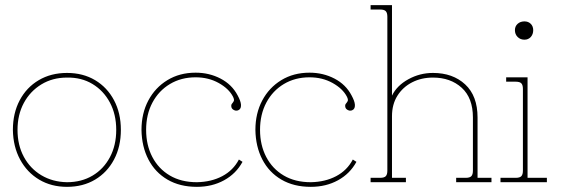

<svg xmlns="http://www.w3.org/2000/svg" viewBox="-20 -707 2199 745"><path d="M240 18Q179 18 132 -10Q85 -38 58 -88Q31 -138 30 -203Q30 -268 56.5 -318Q83 -368 130.5 -396Q178 -424 240 -424Q302 -424 349 -396Q396 -368 422.5 -318Q449 -268 449 -203Q449 -138 422.5 -88Q396 -38 349 -10Q302 18 240 18ZM240 0Q296 0 339 -25.5Q382 -51 406.5 -97Q431 -143 431 -203Q431 -263 406.5 -309Q382 -355 339 -381Q296 -407 240 -406Q184 -406 140.5 -379.5Q97 -353 72.5 -307.5Q48 -262 48 -203Q48 -144 72.5 -98.5Q97 -53 140.5 -27Q184 -1 240 0Z M744 18Q678 18 630 -10Q582 -38 556 -88Q530 -138 529 -203Q529 -267 555.5 -317Q582 -367 629.5 -396Q677 -425 739 -425Q792 -425 836 -402Q880 -379 902 -337Q914 -315 915 -301.5Q916 -288 909 -282Q900 -275 890 -279Q880 -283 878 -291Q876 -300 880 -304.5Q884 -309 887 -314.5Q890 -320 884 -332Q868 -363 828.5 -385Q789 -407 739 -407Q683 -407 639.5 -381Q596 -355 571.5 -309Q547 -263 547 -203Q547 -144 571 -98Q595 -52 639 -26Q683 0 744 0Q800 -1 842.5 -23.5Q885 -46 907 -88L921 -79Q896 -33 849.5 -7.5Q803 18 744 18Z M1186 18Q1120 18 1072 -10Q1024 -38 998 -88Q972 -138 971 -203Q971 -267 997.5 -317Q1024 -367 1071.5 -396Q1119 -425 1181 -425Q1234 -425 1278 -402Q1322 -379 1344 -337Q1356 -315 1357 -301.5Q1358 -288 1351 -282Q1342 -275 1332 -279Q1322 -283 1320 -291Q1318 -300 1322 -304.5Q1326 -309 1329 -314.5Q1332 -320 1326 -332Q1310 -363 1270.5 -385Q1231 -407 1181 -407Q1125 -407 1081.5 -381Q1038 -355 1013.5 -309Q989 -263 989 -203Q989 -144 1013 -98Q1037 -52 1081 -26Q1125 0 1186 0Q1242 -1 1284.5 -23.5Q1327 -46 1349 -88L1363 -79Q1338 -33 1291.5 -7.5Q1245 18 1186 18Z M1418 0V-17H1455Q1471 -17 1477 -23.5Q1483 -30 1483 -45V-642Q1483 -657 1477 -663.5Q1471 -670 1455 -670H1418V-687H1501V-336Q1520 -375 1564.5 -399.5Q1609 -424 1660 -424Q1737 -424 1785 -379.5Q1833 -335 1833 -251V-17H1887V0H1750V-17H1787Q1803 -17 1809 -23.5Q1815 -30 1815 -45V-251Q1815 -327 1771.5 -366.5Q1728 -406 1660 -406Q1615 -406 1579 -387.5Q1543 -369 1522 -335.5Q1501 -302 1501 -256V-17H1555V0Z M2015 -553Q1999 -553 1988.5 -563.5Q1978 -574 1978 -590Q1978 -605 1988.5 -614.5Q1999 -624 2015 -624Q2030 -624 2039.5 -614.5Q2049 -605 2049 -590Q2049 -574 2039.5 -563.5Q2030 -553 2015 -553ZM1922 0V-17H1981Q1997 -17 2003 -23.5Q2009 -30 2009 -45V-362Q2009 -377 2003 -383.5Q1997 -390 1981 -390H1944V-407H2027V-17H2102V0Z"/></svg>

Font: Grandiflora One
Style: Regular
Weight: 400
Designer: Haesung Cho
Foundry: JAMO
Version: Version 1.000; ttfautohint (v1.8.4.7-5d5b);gftools[0.9.28]